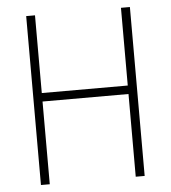

<svg xmlns="http://www.w3.org/2000/svg" viewBox="-51 -758 718 805"><g transform="rotate(-5 307.5 -355.5)"><path d="M497.6 -383.8V-348.1H114.3V-383.8ZM126 -710.9V0H88.9V-710.9ZM525.4 -710.9V0H487.8V-710.9Z"/></g></svg>

Font: Roboto Condensed ExtraLight
Style: Regular
Weight: 250
Designer: Christian Robertson
Foundry: Google
Version: Version 3.008; 2023